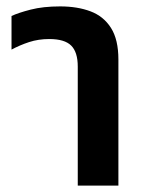

<svg xmlns="http://www.w3.org/2000/svg" viewBox="-20 -580 464 600"><path d="M223 0V-372Q223 -417 202.5 -437.5Q182 -458 134 -458Q100 -458 71 -448.5Q42 -439 16 -425V-530Q37 -540 76 -550Q115 -560 168 -560Q222 -560 263 -544.5Q304 -529 327 -492.5Q350 -456 350 -394V0Z"/></svg>

Font: Noto Sans Thai SemiBold
Style: Regular
Weight: 600
Version: Version 2.001